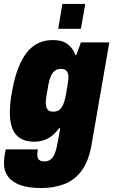

<svg xmlns="http://www.w3.org/2000/svg" viewBox="-41 -743 574 973"><path d="M167 210Q105 210 63.5 195.5Q22 181 0.5 152.5Q-21 124 -21 83Q-21 75 -19.5 58.5Q-18 42 -12 14H151Q150 19 149 27Q148 35 148 40Q148 50 151 58Q154 66 162 70.5Q170 75 184 75Q204 75 216.5 64.5Q229 54 237 34Q245 14 250 -15Q254 -34 257 -53.5Q260 -73 264 -93H258Q244 -73 225.5 -57.5Q207 -42 183.5 -33.5Q160 -25 132 -25Q91 -25 63.5 -41Q36 -57 22.5 -89.5Q9 -122 9 -171Q9 -194 11.5 -221.5Q14 -249 20 -280Q43 -409 93 -474.5Q143 -540 227 -540Q275 -540 302 -519Q329 -498 341 -464H346L369 -528H513L423 -10Q408 75 372.5 122.5Q337 170 284.5 190Q232 210 167 210ZM230 -177Q243 -177 253.5 -182.5Q264 -188 271.5 -199Q279 -210 284 -226Q289 -242 293 -262Q299 -295 301.5 -312.5Q304 -330 305 -338.5Q306 -347 306 -351Q306 -365 302 -374.5Q298 -384 290 -389Q282 -394 268 -394Q250 -394 237.5 -385Q225 -376 217 -358Q209 -340 204 -313Q198 -279 195 -261Q192 -243 191.5 -235Q191 -227 191 -222Q191 -208 195 -197.5Q199 -187 207.5 -182Q216 -177 230 -177ZM254 -597 275 -723H391L369 -597Z"/></svg>

Font: Archivo Condensed Black
Style: Italic
Weight: 900
Width: 3
Italic angle: -10°
Designer: Hector Gatti
Foundry: Omnibus-Type
Version: Version 2.001